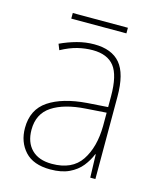

<svg xmlns="http://www.w3.org/2000/svg" viewBox="-101 -712 659 794"><g transform="rotate(15 229.0 -314.5)"><path d="M232 -537Q307 -537 343.5 -494Q380 -451 380 -353V0H358L355 -99H353Q342 -71 322 -46Q302 -21 269.5 -5.5Q237 10 189 10Q116 10 80 -29.5Q44 -69 44 -129Q44 -208 103 -247.5Q162 -287 266 -295L354 -301V-347Q354 -437 324.5 -474.5Q295 -512 232 -512Q200 -512 167.5 -504Q135 -496 98 -476L88 -501Q122 -517 158.5 -527Q195 -537 232 -537ZM267 -271Q175 -265 123.5 -231Q72 -197 72 -129Q72 -75 102.5 -44.5Q133 -14 189 -14Q276 -14 314.5 -71.5Q353 -129 354 -220V-277ZM348 -639V-615H112V-639Z"/></g></svg>

Font: Noto Sans Gurmukhi UI SemiCondensed Thin
Style: Regular
Weight: 100
Width: 4
Designer: Jelle Bosma - Monotype Design Team
Foundry: Monotype Imaging Inc.
Version: Version 2.004; ttfautohint (v1.8.4.7-5d5b)